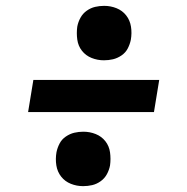

<svg xmlns="http://www.w3.org/2000/svg" viewBox="-20 -668 640 656"><path d="M335 -462Q313 -462 293 -470Q273 -478 260 -494.5Q247 -511 244 -533Q241 -555 244 -577Q247 -593 255 -607.5Q263 -622 276.5 -631.5Q290 -641 305 -644.5Q320 -648 336 -648Q358 -648 378 -640Q398 -632 411 -615.5Q424 -599 427.5 -577Q431 -555 427 -532Q424 -517 416.5 -502.5Q409 -488 395 -478.5Q381 -469 366 -465.5Q351 -462 335 -462ZM76 -285 94 -395H524L506 -285ZM264 -32Q242 -32 222 -40Q202 -48 189 -64.5Q176 -81 172.5 -103Q169 -125 173 -148Q176 -163 183.5 -177.5Q191 -192 205 -201.5Q219 -211 234 -214.5Q249 -218 265 -218Q287 -218 307 -210Q327 -202 340 -185.5Q353 -169 356 -147Q359 -125 356 -103Q353 -87 345 -72.5Q337 -58 323.5 -48.5Q310 -39 295 -35.5Q280 -32 264 -32Z"/></svg>

Font: Iosevka Etoile Extrabold
Style: Italic
Weight: 800
Italic angle: -9°
Designer: Belleve Invis
Foundry: Belleve Invis
Version: Version 22.1.2; ttfautohint (v1.8.4)